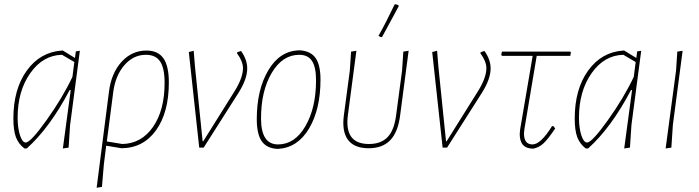

<svg xmlns="http://www.w3.org/2000/svg" viewBox="-20 -695 3292 904"><path d="M95 4Q67 -17 55 -49Q43 -81 43 -137Q43 -275 106 -362.5Q169 -450 272 -457H276L333 -422L337 -453L356 -456L310 -106L303 0L276 4L313 -271H308Q215 -94 106 4ZM63 -141Q63 -93 74 -58.5Q85 -24 101 -24Q124 -24 199 -129Q274 -234 321 -333L330 -403L272 -437Q182 -435 122.5 -350.5Q63 -266 63 -141Z M435 189 493 -263Q504 -351 552.5 -404Q601 -457 669 -457Q724 -457 749.5 -420.5Q775 -384 775 -307Q775 -166 715 -82Q655 2 552 3L480 -9L469 79L460 185ZM513 -260 483 -29 556 -17Q646 -19 700.5 -97.5Q755 -176 755 -305Q755 -374 734 -405.5Q713 -437 667 -437Q608 -437 565.5 -388Q523 -339 513 -260Z M1115 -455Q1144 -414 1144 -373Q1144 -323 1103 -258L939 0H918L869 -450L892 -456L898 -382L934 -30H937L1086 -268Q1124 -330 1124 -374Q1124 -406 1096 -444L1097 -449Z M1389 -458H1394Q1444 -454 1466.5 -421Q1489 -388 1489 -320Q1489 -181 1435.5 -90.5Q1382 0 1290 6H1285Q1235 3 1212 -30.5Q1189 -64 1189 -134Q1189 -273 1243.5 -364.5Q1298 -456 1389 -458ZM1389 -437Q1310 -437 1259.5 -352Q1209 -267 1209 -137Q1209 -15 1289 -15Q1368 -15 1418 -101Q1468 -187 1468 -317Q1468 -379 1449 -408Q1430 -437 1389 -437Z M1838 -674 1843 -675 1856 -671 1857 -665Q1834 -622 1779 -521L1774 -520L1762 -526Q1796 -586 1838 -674ZM1716 3Q1648 3 1618.5 -36.5Q1589 -76 1599 -152L1627 -362L1633 -452L1658 -456L1618 -153Q1600 -17 1717 -17Q1774 -17 1805 -49.5Q1836 -82 1845 -152L1873 -362L1879 -452L1904 -456L1864 -152Q1854 -73 1817.5 -35Q1781 3 1716 3Z M2261 -455Q2290 -414 2290 -373Q2290 -323 2249 -258L2085 0H2064L2015 -450L2038 -456L2044 -382L2080 -30H2083L2232 -268Q2270 -330 2270 -374Q2270 -406 2242 -444L2243 -449Z M2491 5Q2427 5 2427 -64L2429 -86L2488 -432H2344L2340 -436L2343 -452H2665L2668 -448L2665 -432H2507L2449 -87L2447 -67Q2447 -15 2487 -15Q2526 -15 2579 -101H2586L2594 -90Q2561 -41 2540 -21Q2519 -1 2491 5Z M2738 4Q2710 -17 2698 -49Q2686 -81 2686 -137Q2686 -275 2749 -362.5Q2812 -450 2915 -457H2919L2976 -422L2980 -453L2999 -456L2953 -106L2946 0L2919 4L2956 -271H2951Q2858 -94 2749 4ZM2706 -141Q2706 -93 2717 -58.5Q2728 -24 2744 -24Q2767 -24 2842 -129Q2917 -234 2964 -333L2973 -403L2915 -437Q2825 -435 2765.5 -350.5Q2706 -266 2706 -141Z M3194 -456 3148 -106 3141 0 3114 4 3163 -362 3169 -452Z"/></svg>

Font: Alegreya Sans Thin
Style: Italic
Weight: 100
Italic angle: -7°
Designer: Juan Pablo del Peral
Foundry: Huerta Tipografica
Version: Version 2.007